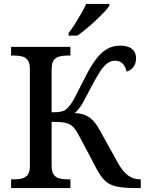

<svg xmlns="http://www.w3.org/2000/svg" viewBox="-20 -951 744 971"><path d="M327 -784Q342 -803 358.5 -829Q375 -855 390.5 -882Q406 -909 416 -931H533V-921Q524 -908 505 -888Q486 -868 462.5 -846Q439 -824 415.5 -804.5Q392 -785 371 -771H327ZM36 0V-44H55Q75 -44 92 -48.5Q109 -53 120 -67Q131 -81 131 -110V-603Q131 -633 120 -647Q109 -661 92 -665.5Q75 -670 55 -670H36V-714H336V-670H317Q297 -670 279 -665Q261 -660 251 -645.5Q241 -631 241 -599V-383Q271 -383 286.5 -386Q302 -389 311.5 -396Q321 -403 329 -413Q343 -428 362 -465Q381 -502 409 -557Q435 -609 461 -645.5Q487 -682 517.5 -701Q548 -720 587 -720Q617 -720 634.5 -711.5Q652 -703 660 -689Q668 -675 668 -657Q668 -628 653.5 -610.5Q639 -593 620 -589Q616 -611 602 -627.5Q588 -644 561 -644Q542 -644 524 -631.5Q506 -619 488.5 -593Q471 -567 450 -527Q418 -466 399.5 -432.5Q381 -399 358 -379Q392 -378 415 -367Q438 -356 454.5 -337Q471 -318 486 -290L577 -126Q601 -83 628 -63.5Q655 -44 688 -44H692V0H667Q605 0 569 -8Q533 -16 511.5 -36.5Q490 -57 470 -94L378 -268Q362 -298 347 -312Q332 -326 308 -330.5Q284 -335 241 -335V-115Q241 -84 251 -69Q261 -54 279 -49Q297 -44 317 -44H336V0Z"/></svg>

Font: ET Text
Style: Regular
Weight: 470
Designer: Monotype Design Team
Foundry: Monotype Imaging Inc.
Version: Version 2.009